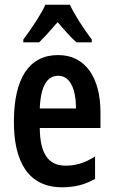

<svg xmlns="http://www.w3.org/2000/svg" viewBox="-20 -786 482 816"><path d="M277 -766H173C155 -726 112 -661 79 -618V-606H146C167 -626 195 -657 225 -692C254 -658 280 -628 305 -606H370V-618C335 -665 298 -721 277 -766ZM227 -552C103 -552 39 -452 39 -268C39 -102 98 10 244 10C296 10 342 -1 384 -26V-121C340 -93 302 -82 258 -82C185 -82 150 -134 149 -242H407V-309C407 -453 345 -552 227 -552ZM228 -464C278 -464 303 -407 303 -325H149C153 -422 181 -464 228 -464Z"/></svg>

Font: Noto Sans Myanmar UI ExtraCondensed SemiBold
Style: Regular
Weight: 600
Width: 2
Designer: Monotype Design Team
Foundry: Monotype Imaging Inc.
Version: Version 2.103